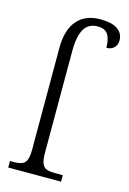

<svg xmlns="http://www.w3.org/2000/svg" viewBox="-118 -828 594 885"><g transform="rotate(15 179.0 -385.0)"><path d="M14 -31H30Q56 -31 70.5 -36.5Q85 -42 92 -58.5Q99 -75 99 -108V-593Q99 -680 138 -725Q177 -770 248 -770Q303 -770 330.5 -751Q358 -732 358 -698Q358 -676 344 -663Q330 -650 308 -650Q308 -691 294 -713Q280 -735 245 -735Q200 -735 180 -699.5Q160 -664 160 -597V-108Q160 -75 167 -58.5Q174 -42 188 -36.5Q202 -31 229 -31H266V0H14Z"/></g></svg>

Font: Noto Serif NarrowLight
Style: Regular
Weight: 300
Width: 4
Designer: Monotype Design Team
Foundry: Monotype Imaging Inc.
Version: Version 1.001